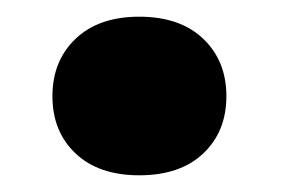

<svg xmlns="http://www.w3.org/2000/svg" viewBox="-20 -198 338 230"><path d="M251.2 -82.8Q251.2 -40.4 223.5 -14.2Q195.8 12 146.8 12Q98.2 12 70.5 -14.2Q42.8 -40.4 42.8 -82.8Q42.8 -125 70.5 -151.5Q98.2 -178 146.8 -178Q195.8 -178 223.5 -151.5Q251.2 -125 251.2 -82.8Z"/></svg>

Font: Roboto Serif 20pt
Style: Italic
Weight: 400
Italic angle: -10°
Designer: Greg Gazdowicz
Foundry: Commercial Type
Version: Version 1.008